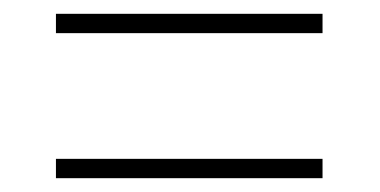

<svg xmlns="http://www.w3.org/2000/svg" viewBox="-20 -496 550 278"><path d="M61 -448V-476H447V-448ZM61 -238V-266H447V-238Z"/></svg>

Font: Noto Serif Georgian SemiCondensed Thin
Style: Regular
Weight: 100
Width: 4
Designer: Monotype Design Team, Akaki Razmadze
Foundry: Google LLC
Version: Version 2.003; ttfautohint (v1.8.4.7-5d5b)